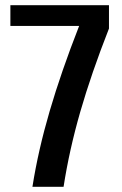

<svg xmlns="http://www.w3.org/2000/svg" viewBox="-20 -720 470 740"><path d="M285 -620H20V-700H400V-610Q332 -437 289.5 -289.5Q247 -142 225 0H105Q127 -140 171.5 -292Q216 -444 285 -620Z"/></svg>

Font: Cuprum
Style: Bold
Weight: 700
Designer: Jovanny Lemonad
Foundry: Jovanny Lemonad
Version: Version 2.000